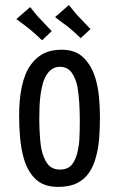

<svg xmlns="http://www.w3.org/2000/svg" viewBox="-20 -723 467 753"><path d="M208 10Q151 10 119 -21Q87 -52 73 -103Q63 -138 59 -180.5Q55 -223 55 -270Q55 -300 57.5 -328.5Q60 -357 65.5 -383Q71 -409 80 -431Q98 -475 132.5 -501.5Q167 -528 222 -528Q276 -528 307.5 -497Q339 -466 354 -417Q364 -384 368 -345Q372 -306 372 -264Q372 -221 369 -182Q366 -143 357 -110Q348 -73 329.5 -46Q311 -19 281.5 -4.5Q252 10 208 10ZM215 -58Q248 -58 264 -80Q280 -102 286 -137Q290 -154 291 -171.5Q292 -189 292.5 -208.5Q293 -228 293 -247Q293 -284 291 -318.5Q289 -353 284 -381Q277 -417 260.5 -439Q244 -461 215 -461Q198 -461 185.5 -453Q173 -445 164 -431.5Q155 -418 149 -399Q143 -379 139.5 -355Q136 -331 135 -304.5Q134 -278 134 -253Q134 -234 135 -214Q136 -194 137.5 -175.5Q139 -157 142 -141Q149 -104 166 -81Q183 -58 215 -58ZM296 -573Q297 -573 289 -580.5Q281 -588 269.5 -598.5Q258 -609 248 -617Q237 -625 225 -634Q213 -643 204.5 -649.5Q196 -656 196 -656L250 -703Q250 -704 256.5 -695.5Q263 -687 273 -675Q283 -663 293 -653Q304 -642 313.5 -631.5Q323 -621 329 -615Q335 -609 335 -609ZM145 -565Q145 -565 137 -572.5Q129 -580 117.5 -590.5Q106 -601 96 -609Q86 -617 74 -626Q62 -635 53 -641.5Q44 -648 44 -648L98 -695Q98 -696 104.5 -687.5Q111 -679 121 -667Q131 -655 141 -645Q152 -634 161.5 -623.5Q171 -613 177 -607Q183 -601 183 -601Z"/></svg>

Font: Truculenta Medium
Style: Regular
Weight: 500
Version: Version 1.002